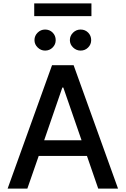

<svg xmlns="http://www.w3.org/2000/svg" viewBox="-20 -1111 740 1131"><path d="M141.1 0H24.9L286.6 -727.1H413.6L675.3 0H558.6L492.2 -192.4H208ZM240.2 -284.7H460.4L353 -595.2H347.2ZM518.6 -1090.8V-1016.1H181.6V-1090.8ZM245.6 -813Q220.7 -813 201.9 -831.3Q183.1 -849.6 183.1 -874.5Q183.1 -900.4 201.7 -918.7Q220.2 -937 245.6 -937Q272.5 -937 290.3 -918.9Q308.1 -900.9 308.1 -874.5Q308.1 -849.1 290 -831.1Q272 -813 245.6 -813ZM454.6 -813Q429.7 -813 410.6 -831.3Q391.6 -849.6 391.6 -874.5Q391.6 -900.4 410.4 -918.7Q429.2 -937 454.6 -937Q481.4 -937 499.3 -918.9Q517.1 -900.9 517.1 -874.5Q517.1 -849.1 499 -831.1Q481 -813 454.6 -813Z"/></svg>

Font: Karasuma Gothic
Style: Regular
Weight: 500
Designer: Rasmus Andersson / Ryoko Nishizuka
Foundry: Genbu
Version: Version 1.00